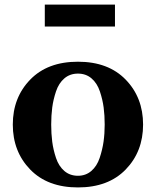

<svg xmlns="http://www.w3.org/2000/svg" viewBox="-20 -810 682 840"><path d="M112 -461.5Q188 -540 321 -540Q454 -540 530 -461.5Q606 -383 606 -265Q606 -147 530 -68.5Q454 10 321 10Q188 10 112 -68.5Q36 -147 36 -265Q36 -383 112 -461.5ZM321 -41Q355 -41 379.5 -62Q404 -83 416 -119Q428 -155 433 -190Q438 -225 438 -265Q438 -305 433.5 -339.5Q429 -374 417 -410Q405 -446 380.5 -467Q356 -488 321 -488Q286 -488 261.5 -467Q237 -446 225 -410Q213 -374 208.5 -339.5Q204 -305 204 -265Q204 -225 208.5 -190Q213 -155 225 -119Q237 -83 261.5 -62Q286 -41 321 -41ZM483 -694H176V-790H483Z"/></svg>

Font: Libre Caslon Text
Style: Bold
Weight: 700
Designer: Pablo Impallari, Rodrigo Fuenzalida
Foundry: Pablo Impallari, Rodrigo Fuenzalida
Version: Version 1.002